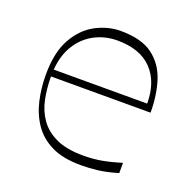

<svg xmlns="http://www.w3.org/2000/svg" viewBox="-98 -591 694 703"><g transform="rotate(20 249.0 -240.0)"><path d="M287 16Q218 16 173 -6Q128 -28 102 -66Q76 -104 65 -152Q54 -200 54 -252Q54 -339 84 -392.5Q114 -446 161 -471Q208 -496 258 -496Q339 -496 383 -463Q427 -430 444.5 -375Q462 -320 462 -252H74Q74 -207 82.5 -165Q91 -123 114 -90.5Q137 -58 178 -39Q219 -20 283 -20Q323 -20 357.5 -26.5Q392 -33 430 -45V-5Q387 8 353 12Q319 16 287 16ZM439 -279Q439 -363 393 -411Q347 -459 258 -459Q210 -459 169.5 -437.5Q129 -416 104 -375.5Q79 -335 75 -279Z"/></g></svg>

Font: Ojuju ExtraLight
Style: Regular
Weight: 200
Designer: Chisaokwu Joboson, Mirko Velimirovic
Foundry: Udi Foundry
Version: Version 1.000